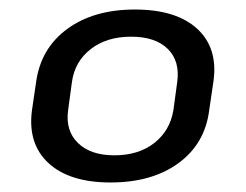

<svg xmlns="http://www.w3.org/2000/svg" viewBox="-20 -737 517 403"><path d="M212 -354Q126 -354 82 -394.5Q38 -435 47 -505L56 -566Q66 -636 121.5 -676.5Q177 -717 263 -717Q350 -717 394 -676.5Q438 -636 428 -566L419 -505Q410 -435 354.5 -394.5Q299 -354 212 -354ZM220 -411Q271 -411 304 -437Q337 -463 344 -506L352 -565Q358 -609 332 -634.5Q306 -660 255 -660Q204 -660 170.5 -634Q137 -608 131 -565L123 -506Q117 -463 143.5 -437Q170 -411 220 -411Z"/></svg>

Font: Pathway Extreme 8pt Thin 12pt Medium
Style: Italic
Weight: 500
Italic angle: -8°
Version: Version 1.001;gftools[0.9.26]